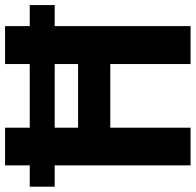

<svg xmlns="http://www.w3.org/2000/svg" viewBox="-28 -726 754 739"><g transform="rotate(-90 348.5 -357.0)"><path d="M81 0V-523H-1V-619H81V-714H226V-619H471V-714H617V-619H698V-523H617V0H471V-309H226V0ZM226 -433H471V-523H226Z"/></g></svg>

Font: Noto Sans Devanagari UI SemiCondensed
Style: Bold
Weight: 700
Width: 4
Designer: Jelle Bosma - Monotype Design Team
Foundry: Monotype Imaging Inc.
Version: Version 2.004; ttfautohint (v1.8.4.7-5d5b)